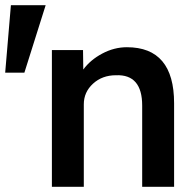

<svg xmlns="http://www.w3.org/2000/svg" viewBox="-89 -720 757 740"><path d="M-69 -440 -47 -700H87L5 -440ZM111 0V-527H231L232 -452Q259 -489 305 -513.5Q351 -538 400 -538Q582 -538 582 -322V0H459V-313Q459 -434 358 -430Q305 -430 269.5 -397.5Q234 -365 234 -318V0Z"/></svg>

Font: Lexend Deca Medium
Style: Regular
Weight: 500
Designer: Bonnie Shaver-Troup, Thomas Jockin
Foundry: Lexend
Version: Version 1.008; ttfautohint (v1.8.4.7-5d5b)